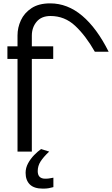

<svg xmlns="http://www.w3.org/2000/svg" viewBox="-20 -900 665 1140"><path d="M84 0V-550H24V-625H84V-690Q84 -736 104 -779.5Q124 -823 167 -851.5Q210 -880 278 -880Q381 -880 468 -806.5Q555 -733 625 -593H543Q489 -688 426.5 -746.5Q364 -805 280 -805Q226 -805 197.5 -771Q169 -737 169 -688V-625H296V-550H169V0ZM204 116Q204 161 249 161Q266 161 277.5 158.5Q289 156 297 155V211Q283 215 269 217.5Q255 220 235 220Q182 220 157 195Q132 170 132 126Q132 97 146.5 70Q161 43 182.5 21Q204 -1 224 -15L272 0Q238 32 221 58.5Q204 85 204 116Z"/></svg>

Font: Noto Sans Sharada
Style: Regular
Weight: 400
Designer: Monotype Design Team
Foundry: Monotype Imaging Inc.
Version: Version 2.006; ttfautohint (v1.8.4.7-5d5b)